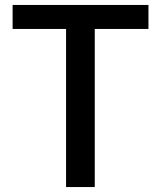

<svg xmlns="http://www.w3.org/2000/svg" viewBox="-20 -756 650 776"><path d="M247 0H363V-639H580V-736H31V-639H247Z"/></svg>

Font: Noto Sans CJK JP Medium
Style: Regular
Weight: 500
Designer: Ryoko NISHIZUKA (kana & ideographs); Paul D. Hunt (Latin, Greek & Cyrillic); Wenlong ZHANG (bopomofo); Sandoll Communica
Foundry: Adobe Systems Incorporated
Version: Version 1.004;PS 1.004;hotconv 1.0.82;makeotf.lib2.5.63406